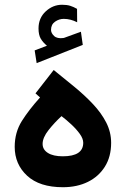

<svg xmlns="http://www.w3.org/2000/svg" viewBox="-20 -785 526 803"><path d="M176.3 -593.8Q159.7 -607.4 150.4 -623.3Q141.1 -639.2 141.1 -666Q141.1 -709.5 171.1 -737.3Q201.2 -765.1 239.7 -765.1Q259.8 -765.1 273.7 -760.7Q287.6 -756.3 302.2 -748L302.7 -691.9Q274.9 -706.1 246.6 -706.1Q227.1 -706.1 210.2 -694.3Q193.4 -682.6 193.4 -659.7Q193.8 -646 206.5 -634.3Q219.2 -622.6 245.1 -626Q246.1 -626 249 -627L318.4 -652.3L326.2 -597.2L133.3 -521L125 -574.2ZM147.5 -377.4 128.4 -394.5 204.6 -492.2Q249 -456.5 291.7 -421.4Q334.5 -386.2 369.1 -349.4Q403.8 -312.5 424.3 -272.5Q444.8 -232.4 444.8 -187.5Q444.8 -129.9 418.9 -88.4Q393.1 -46.9 347.7 -24.4Q302.2 -2 243.2 -2Q145.5 -2 93.5 -50Q41.5 -98.1 41.5 -170.9Q41.5 -231.4 71.5 -279.1Q101.6 -326.7 147.5 -377.4ZM328.1 -188Q328.1 -205.1 313.7 -225.1Q299.3 -245.1 278.3 -264.6Q257.3 -284.2 237.3 -299.3Q208 -272.5 183.1 -241Q158.2 -209.5 158.2 -183.1Q158.2 -159.2 180.4 -145.3Q202.6 -131.3 242.7 -131.3Q328.1 -131.3 328.1 -188Z"/></svg>

Font: Vazirmatn UI
Style: Bold
Weight: 700
Designer: Saber Rastikerdar
Foundry: Saber Rastikerdar
Version: Version 33.003